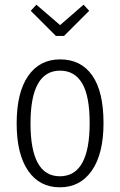

<svg xmlns="http://www.w3.org/2000/svg" viewBox="-20 -787 512 818"><path d="M421 -263Q421 -132 371.5 -60.5Q322 11 235 11Q148 11 99.5 -60Q51 -131 51 -261Q51 -393 100 -463.5Q149 -534 236 -534Q325 -534 373 -465.5Q421 -397 421 -263ZM110 -261Q110 -36 235 -36Q362 -36 362 -263Q362 -378 330 -432Q298 -486 236 -486Q110 -486 110 -261ZM336 -767 360 -741 253 -634H218L111 -741L135 -767L236 -680Z"/></svg>

Font: Fira Sans Extra Condensed Light
Style: Regular
Weight: 300
Width: 1
Designer: Carrois Corporate & Edenspiekermann AG
Foundry: Carrois Corporate GbR & Edenspiekermann AG
Version: Version 4.203